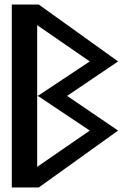

<svg xmlns="http://www.w3.org/2000/svg" viewBox="-20 -837 577 847"><path d="M501 -261 276 -414 501 -566 151 -817H32V-10H151ZM144 -416 147 -414 144 -411ZM144 -416V-726L376 -566L147 -414L376 -261L144 -101V-411Z"/></svg>

Font: Ny Stormning
Style: Gr
Weight: 400
Designer: Robert Jablonski, Mew Too
Foundry: Cannot Into Space Fonts
Version: Version 0.90